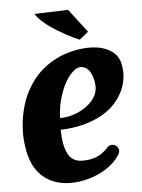

<svg xmlns="http://www.w3.org/2000/svg" viewBox="-54 -786 620 838"><g transform="rotate(-5 256.5 -366.5)"><path d="M315.4 -608.4Q305.2 -612.8 289.6 -620.1Q273.9 -627.4 255.9 -637.2Q237.8 -647 218.5 -658.9Q199.2 -670.9 181.9 -683.8Q164.6 -696.8 150.4 -710.4Q136.2 -724.1 128.4 -737.8L275.9 -742.7L354.5 -640.1ZM424.8 -137.7Q436 -133.8 441.4 -123.5Q446.8 -113.3 442.9 -102.1Q442.9 -101.1 442.4 -100.6Q441.4 -98.1 440.4 -96.7Q439.5 -95.2 438.5 -93.3Q416.5 -59.6 382.6 -37.4Q348.6 -15.1 311.5 -3.4Q274.4 8.3 237.8 10.3Q201.2 12.2 173.3 5.4Q143.1 -2 121.6 -15.6Q100.1 -29.3 85.2 -46.6Q70.3 -64 61.3 -82.5Q52.2 -101.1 47.4 -118.2Q40 -142.1 35.6 -178Q31.2 -213.9 34.4 -255.6Q37.6 -297.4 50.3 -342.5Q63 -387.7 90.3 -430.2Q112.3 -464.8 138.4 -488.5Q164.6 -512.2 192.9 -527.8Q216.3 -542 248.3 -552.7Q280.3 -563.5 314.5 -567.9Q348.6 -572.3 381.3 -568.8Q414.1 -565.4 439.9 -550.8Q454.6 -543.5 467 -530Q479.5 -516.6 486.3 -494.6Q494.1 -464.8 491.7 -433.8Q489.3 -402.8 476.3 -373.3Q463.4 -343.8 439.9 -317.4Q416.5 -291 381.8 -271Q347.2 -251 301.3 -238.5Q255.4 -226.1 198.2 -224.1Q199.2 -154.8 217.8 -118.9Q236.3 -83 277.8 -81.5Q298.8 -81.1 315.7 -84.2Q332.5 -87.4 346.4 -93.5Q360.4 -99.6 372.1 -108.6Q383.8 -117.7 394 -128.9L396 -130.9L398.4 -133.3Q403.8 -137.2 410.6 -138.7Q417 -140.1 424.8 -137.7ZM199.7 -275.4Q218.8 -274.9 238.8 -279.3Q258.8 -283.7 277.8 -291.7Q296.9 -299.8 313.5 -311.5Q330.1 -323.2 342.3 -337.6Q354.5 -352.1 361.1 -368.9Q367.7 -385.7 366.2 -404.3Q364.3 -429.7 357.9 -446.3Q351.6 -462.9 343.3 -472.4Q335 -481.9 325.4 -485.6Q315.9 -489.3 308.1 -489.3Q307.1 -489.3 306.2 -489Q305.2 -488.8 304.2 -488.8Q302.2 -488.8 301.3 -488.3H300.8Q288.1 -485.4 272.2 -470.9Q256.3 -456.5 241.5 -430.7Q226.6 -404.8 215.1 -368.2Q203.6 -331.5 200.2 -284.2Q200.2 -281.7 200.2 -279.8Q200.2 -277.8 199.7 -275.4Z"/></g></svg>

Font: Brush Lettering One
Style: Bold Italic
Weight: 400
Italic angle: -7°
Designer: Eben Sorkin
Foundry: Eben Sorkin
Version: Version 1.001